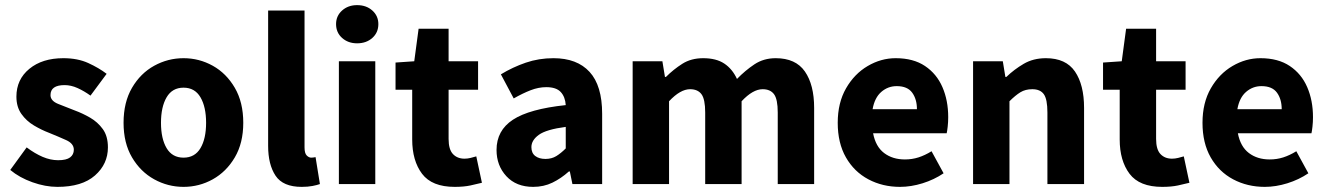

<svg xmlns="http://www.w3.org/2000/svg" viewBox="-20 -718 5177 749"><path d="M204 11Q157 11 106.5 -7Q56 -25 20 -55L84 -143Q116 -119 146.5 -106Q177 -93 207 -93Q239 -93 253.5 -104Q268 -115 268 -134Q268 -158 238 -171.5Q208 -185 171 -200Q142 -211 112.5 -228.5Q83 -246 63.5 -273.5Q44 -301 44 -341Q44 -408 94.5 -449.5Q145 -491 227 -491Q283 -491 324.5 -472Q366 -453 396 -430L333 -345Q308 -363 282.5 -374.5Q257 -386 232 -386Q177 -386 177 -347Q177 -325 206 -313Q235 -301 272 -287Q302 -276 331.5 -259Q361 -242 381 -214.5Q401 -187 401 -143Q401 -78 350.5 -33.5Q300 11 204 11Z M696 11Q635 11 581.5 -18.5Q528 -48 495 -104Q462 -160 462 -239Q462 -319 495 -375.5Q528 -432 581.5 -461.5Q635 -491 696 -491Q757 -491 810 -461.5Q863 -432 896 -375.5Q929 -319 929 -239Q929 -160 896 -104Q863 -48 810 -18.5Q757 11 696 11ZM696 -103Q740 -103 762 -140Q784 -177 784 -239Q784 -301 762 -338.5Q740 -376 696 -376Q652 -376 630 -338.5Q608 -301 608 -239Q608 -177 630 -140Q652 -103 696 -103Z M1157 11Q1084 11 1055 -32.5Q1026 -76 1026 -149V-677H1168V-143Q1168 -120 1176.5 -111.5Q1185 -103 1194 -103Q1198 -103 1201.5 -103.5Q1205 -104 1211 -105L1228 0Q1217 4 1199 7.5Q1181 11 1157 11Z M1302 0V-479H1444V0ZM1373 -549Q1338 -549 1314.5 -570Q1291 -591 1291 -624Q1291 -656 1314.5 -677Q1338 -698 1373 -698Q1409 -698 1432.5 -677Q1456 -656 1456 -624Q1456 -591 1432.5 -570Q1409 -549 1373 -549Z M1754 11Q1665 11 1626.5 -40Q1588 -91 1588 -174V-368H1523V-474L1596 -479L1613 -606H1730V-479H1845V-368H1730V-176Q1730 -135 1747 -117Q1764 -99 1792 -99Q1804 -99 1816 -102Q1828 -105 1838 -108L1860 -5Q1841 0 1815 5.5Q1789 11 1754 11Z M2060 11Q1994 11 1955.5 -30.5Q1917 -72 1917 -133Q1917 -209 1981 -251Q2045 -293 2187 -308Q2185 -340 2167.5 -359Q2150 -378 2111 -378Q2081 -378 2050 -366Q2019 -354 1984 -334L1934 -428Q1980 -456 2031 -473.5Q2082 -491 2139 -491Q2231 -491 2280 -437.5Q2329 -384 2329 -274V0H2213L2203 -49H2199Q2169 -22 2135 -5.5Q2101 11 2060 11ZM2108 -98Q2132 -98 2150 -109Q2168 -120 2187 -139V-223Q2111 -213 2082 -192Q2053 -171 2053 -144Q2053 -121 2068 -109.5Q2083 -98 2108 -98Z M2448 0V-479H2564L2574 -418H2578Q2607 -447 2641.5 -469Q2676 -491 2723 -491Q2774 -491 2805.5 -470Q2837 -449 2855 -410Q2887 -443 2923 -467Q2959 -491 3006 -491Q3084 -491 3120 -439Q3156 -387 3156 -297V0H3014V-279Q3014 -331 2999.5 -350.5Q2985 -370 2955 -370Q2917 -370 2873 -323V0H2731V-279Q2731 -331 2716.5 -350.5Q2702 -370 2672 -370Q2634 -370 2590 -323V0Z M3491 11Q3423 11 3367.5 -18.5Q3312 -48 3280 -104Q3248 -160 3248 -239Q3248 -317 3280.5 -373.5Q3313 -430 3365 -460.5Q3417 -491 3474 -491Q3543 -491 3588.5 -460.5Q3634 -430 3656.5 -378Q3679 -326 3679 -261Q3679 -242 3677 -224Q3675 -206 3673 -198H3386Q3396 -146 3429 -121Q3462 -96 3510 -96Q3538 -96 3563 -104Q3588 -112 3614 -128L3661 -42Q3624 -17 3579 -3Q3534 11 3491 11ZM3384 -292H3557Q3557 -331 3538.5 -356.5Q3520 -382 3478 -382Q3444 -382 3418 -359.5Q3392 -337 3384 -292Z M3776 0V-479H3892L3902 -418H3906Q3936 -447 3973.5 -469Q4011 -491 4060 -491Q4138 -491 4173.5 -439Q4209 -387 4209 -297V0H4066V-279Q4066 -331 4052 -350.5Q4038 -370 4007 -370Q3980 -370 3960.5 -358Q3941 -346 3918 -323V0Z M4514 11Q4425 11 4386.5 -40Q4348 -91 4348 -174V-368H4283V-474L4356 -479L4373 -606H4490V-479H4605V-368H4490V-176Q4490 -135 4507 -117Q4524 -99 4552 -99Q4564 -99 4576 -102Q4588 -105 4598 -108L4620 -5Q4601 0 4575 5.5Q4549 11 4514 11Z M4914 11Q4846 11 4790.5 -18.5Q4735 -48 4703 -104Q4671 -160 4671 -239Q4671 -317 4703.5 -373.5Q4736 -430 4788 -460.5Q4840 -491 4897 -491Q4966 -491 5011.5 -460.5Q5057 -430 5079.5 -378Q5102 -326 5102 -261Q5102 -242 5100 -224Q5098 -206 5096 -198H4809Q4819 -146 4852 -121Q4885 -96 4933 -96Q4961 -96 4986 -104Q5011 -112 5037 -128L5084 -42Q5047 -17 5002 -3Q4957 11 4914 11ZM4807 -292H4980Q4980 -331 4961.5 -356.5Q4943 -382 4901 -382Q4867 -382 4841 -359.5Q4815 -337 4807 -292Z"/></svg>

Font: Narnoor ExtraBold
Style: Regular
Weight: 800
Designer: S. Sridhar Murthy
Foundry: SIL International
Version: Version 3.000